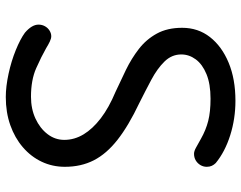

<svg xmlns="http://www.w3.org/2000/svg" viewBox="-105 -709 833 663"><g transform="rotate(90 311.5 -377.5)"><path d="M543 -706Q549 -700 552.5 -692.5Q556 -685 556 -675Q556 -663 550 -653Q544 -643 534 -637Q524 -631 511 -631Q502 -631 489.5 -638Q477 -645 459 -655Q429 -672 397.5 -680Q366 -688 321 -688Q270 -688 236 -674Q202 -660 185 -637Q168 -614 168 -587Q168 -554 192.5 -529Q217 -504 255.5 -483.5Q294 -463 336 -442Q414 -405 462.5 -367Q511 -329 533.5 -285Q556 -241 556 -185Q556 -142 538.5 -105Q521 -68 488.5 -40Q456 -12 412 3.5Q368 19 315 19Q279 19 235 9.5Q191 0 153 -15.5Q115 -31 93 -47Q65 -71 65 -94Q65 -106 70.5 -116Q76 -126 85.5 -132Q95 -138 105 -138Q113 -138 123.5 -133Q134 -128 147 -120Q175 -104 215.5 -86Q256 -68 314 -68Q356 -68 389.5 -83.5Q423 -99 443 -125Q463 -151 463 -183Q463 -218 444 -249.5Q425 -281 388.5 -309Q352 -337 297 -360Q260 -377 221 -396Q182 -415 149 -440.5Q116 -466 96 -502.5Q76 -539 76 -590Q76 -645 108 -686Q140 -727 196.5 -750.5Q253 -774 328 -774Q390 -774 447 -756Q504 -738 543 -706Z"/></g></svg>

Font: Playpen Sans
Style: Regular
Weight: 400
Designer: Laura Meseguer, Veronika Burian, José Scaglione, Kostas Bartsokas, Vera Evstafieva, Tom Grace, Yorlmar Campos
Foundry: TypeTogether
Version: Version 2.000